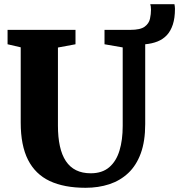

<svg xmlns="http://www.w3.org/2000/svg" viewBox="-20 -885 852 913"><path d="M387 8Q285 8 216.5 -24.2Q148 -56.5 113.2 -125Q78.5 -193.5 78.5 -302V-660L16 -674.5V-743H339V-674.5L255.5 -659V-287.5Q255.5 -232.5 264.8 -190.2Q274 -148 293.2 -119Q312.5 -90 342 -75.5Q371.5 -61 411.5 -61Q466 -61 499.5 -89.8Q533 -118.5 548.2 -169Q563.5 -219.5 563.5 -286V-659.5L477 -674.5V-743H600Q647.5 -743 668 -758.2Q688.5 -773.5 693.2 -795.8Q698 -818 698 -839Q698 -848.5 697 -854.5Q696 -860.5 694.5 -865H809.5Q810.5 -860 811.2 -854.5Q812 -849 812 -843.5Q812 -799.5 802 -768.8Q792 -738 773.8 -718.2Q755.5 -698.5 729.5 -688Q703.5 -677.5 670.5 -674.5V-295Q670.5 -213.5 649.5 -156Q628.5 -98.5 590 -62.2Q551.5 -26 499.8 -9Q448 8 387 8Z"/></svg>

Font: Merriweather 20pt Black
Style: Regular
Weight: 900
Version: Version 2.100